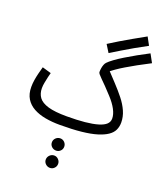

<svg xmlns="http://www.w3.org/2000/svg" viewBox="-198 -934 1195 1403"><g transform="rotate(20 400.0 -232.5)"><path d="M320 21 346 -55Q427 -55 487 -61Q547 -67 587 -79Q627 -91 646 -109Q665 -127 665 -153Q665 -185 645 -223Q625 -261 587 -302Q557 -335 534 -358.5Q511 -382 494.5 -398Q478 -414 469.5 -424.5Q461 -435 461 -441Q461 -457 463.5 -472Q466 -487 471 -500Q476 -513 484 -521Q497 -535 525.5 -556Q554 -577 593.5 -601Q633 -625 677.5 -650Q722 -675 765 -697L800 -633Q745 -605 702 -581Q659 -557 624.5 -536.5Q590 -516 561.5 -496Q533 -476 506 -455L516 -487Q556 -444 595 -402.5Q634 -361 666.5 -320Q699 -279 718 -236Q737 -193 737 -148Q737 -116 724.5 -89.5Q712 -63 682.5 -43Q653 -23 605.5 -8.5Q558 6 487.5 13.5Q417 21 320 21ZM320 21Q260 21 207.5 11.5Q155 2 115 -20Q75 -42 52.5 -78.5Q30 -115 30 -169Q30 -196 34.5 -224Q39 -252 46 -279.5Q53 -307 60 -332L129 -312Q125 -299 120 -276.5Q115 -254 110.5 -230.5Q106 -207 106 -187Q106 -145 127.5 -115.5Q149 -86 201.5 -70.5Q254 -55 346 -55L366 -11ZM476 -594 440 -652Q479 -677 520 -701.5Q561 -726 606 -751.5Q651 -777 703 -806L736 -745Q684 -717 639 -691.5Q594 -666 554 -641.5Q514 -617 476 -594ZM359 207Q339 207 324.5 193.5Q310 180 310 160Q310 140 324.5 126Q339 112 359 112Q378 112 392 126Q406 140 406 160Q406 180 392 193.5Q378 207 359 207ZM360 341Q340 341 325.5 327Q311 313 311 294Q311 274 325.5 259.5Q340 245 360 245Q379 245 393 259.5Q407 274 407 293Q407 313 393 327Q379 341 360 341Z"/></g></svg>

Font: Noto Sans Arabic Condensed
Style: Regular
Weight: 400
Width: 3
Designer: Monotype Design Team, Nadine Chahine, Nizar Qandah and Khaled Hosny
Foundry: Monotype Imaging Inc.
Version: Version 2.012